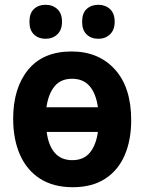

<svg xmlns="http://www.w3.org/2000/svg" viewBox="-20 -772 603 802"><path d="M284 10Q203 10 147.5 -25.5Q92 -61 63.5 -125.5Q35 -190 35 -276Q35 -404 97.5 -480.5Q160 -557 279 -557Q392 -557 460 -482Q528 -407 528 -270Q528 -187 501 -124Q474 -61 419.5 -25.5Q365 10 284 10ZM281 -443Q234 -443 208 -411.5Q182 -380 174 -324H389Q381 -381 354.5 -412Q328 -443 281 -443ZM282 -103Q329 -103 355 -134Q381 -165 389 -221H175Q182 -165 208.5 -134Q235 -103 282 -103ZM391 -610Q361 -610 342 -628Q323 -646 323 -681Q323 -717 342 -734.5Q361 -752 391 -752Q420 -752 439.5 -734Q459 -716 459 -681Q459 -647 439.5 -628.5Q420 -610 391 -610ZM170 -610Q141 -610 122 -628Q103 -646 103 -681Q103 -717 122 -734.5Q141 -752 170 -752Q200 -752 219.5 -734Q239 -716 239 -681Q239 -647 219.5 -628.5Q200 -610 170 -610Z"/></svg>

Font: Noto Sans Mono SemiCondensed
Style: Bold
Weight: 700
Width: 4
Designer: Monotype Design Team
Foundry: Monotype Imaging Inc.
Version: Version 2.014